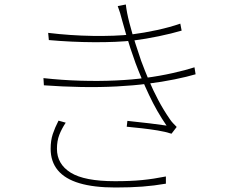

<svg xmlns="http://www.w3.org/2000/svg" viewBox="-20 -799 1040 853"><path d="M194 -653Q293 -641 392 -639.5Q491 -638 565 -646Q620 -653 677.5 -665.5Q735 -678 781 -694L787 -663Q743 -650 685.5 -638Q628 -626 573 -619Q498 -611 398 -611.5Q298 -612 197 -621ZM173 -452Q254 -443 336.5 -440.5Q419 -438 494.5 -441.5Q570 -445 626 -453Q688 -461 748 -474.5Q808 -488 844 -500L849 -469Q812 -458 756 -446.5Q700 -435 635 -427Q575 -419 499 -415Q423 -411 340 -412.5Q257 -414 175 -420ZM523 -707Q519 -724 513.5 -741.5Q508 -759 503 -772L539 -779Q543 -743 555 -697Q567 -651 581.5 -606Q596 -561 607 -529Q623 -486 641.5 -442Q660 -398 683 -354.5Q706 -311 735 -269Q741 -260 749 -251.5Q757 -243 765 -235L742 -205Q714 -214 680 -219.5Q646 -225 611 -229Q576 -233 543 -236L546 -262Q595 -257 645 -251Q695 -245 720 -241Q677 -303 642 -377.5Q607 -452 582 -519Q570 -552 559 -585.5Q548 -619 539 -650.5Q530 -682 523 -707ZM272 -254Q254 -227 243.5 -200Q233 -173 233 -138Q233 -70 294 -32Q355 6 491 6Q560 6 611 1Q662 -4 717 -15V17Q665 26 612.5 30Q560 34 493 34Q397 34 333 15Q269 -4 237 -42.5Q205 -81 205 -138Q205 -175 214.5 -203.5Q224 -232 240 -263Z"/></svg>

Font: Noto Sans TC
Style: Regular
Weight: 100
Designer: Ryoko NISHIZUKA 西塚涼子 (kana, bopomofo & ideographs); Paul D. Hunt (Latin, Greek & Cyrillic); Sandoll Communications 산돌커뮤니
Foundry: Adobe
Version: Version 2.004;hotconv 1.0.118;makeotfexe 2.5.65603